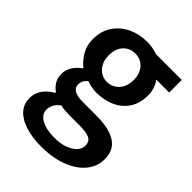

<svg xmlns="http://www.w3.org/2000/svg" viewBox="-230 -686 1048 1048"><g transform="rotate(45 294.0 -162.0)"><path d="M276 245Q210 245 157.5 229Q105 213 75 181Q45 149 45 101Q45 66 65.5 35.5Q86 5 125 -17V-22Q104 -36 89.5 -58.5Q75 -81 75 -115Q75 -147 93.5 -174.5Q112 -202 137 -218V-222Q108 -244 85 -282Q62 -320 62 -369Q62 -433 93 -478Q124 -523 174 -546Q224 -569 281 -569Q306 -569 327 -565Q348 -561 364 -555H563V-458H463Q476 -442 484.5 -418Q493 -394 493 -365Q493 -304 465 -261.5Q437 -219 388.5 -197.5Q340 -176 281 -176Q265 -176 245.5 -179.5Q226 -183 207 -190Q195 -180 187.5 -168Q180 -156 180 -137Q180 -115 199.5 -101.5Q219 -88 270 -88H369Q468 -88 520 -55.5Q572 -23 572 49Q572 104 536 148.5Q500 193 433 219Q366 245 276 245ZM281 -258Q308 -258 330 -271.5Q352 -285 365 -309.5Q378 -334 378 -369Q378 -404 365 -428.5Q352 -453 330.5 -465.5Q309 -478 281 -478Q255 -478 233.5 -465.5Q212 -453 199 -429Q186 -405 186 -369Q186 -334 199 -309.5Q212 -285 233.5 -271.5Q255 -258 281 -258ZM295 160Q341 160 374.5 147.5Q408 135 426.5 115Q445 95 445 71Q445 38 420 26.5Q395 15 348 15H272Q250 15 231.5 13.5Q213 12 197 8Q175 24 165 43Q155 62 155 81Q155 118 193 139Q231 160 295 160Z"/></g></svg>

Font: Noto Sans HK SemiBold
Style: Regular
Weight: 600
Version: Version 2.004-H2;hotconv 1.0.118;makeotfexe 2.5.65603